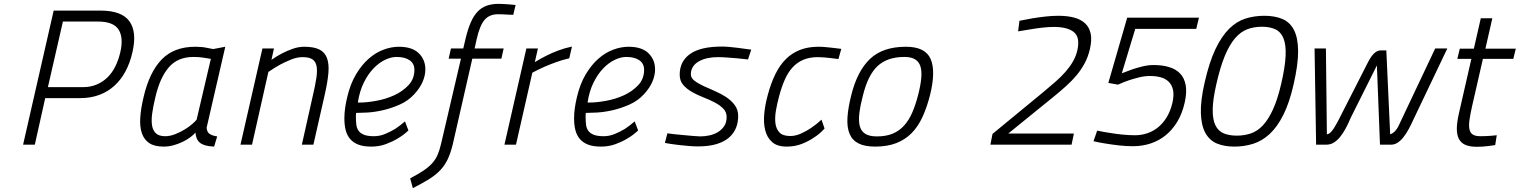

<svg xmlns="http://www.w3.org/2000/svg" viewBox="-20 -752 7899 998"><path d="M215 -242 161 0H100L259 -697H502Q613 -697 653 -641Q693 -585 668 -479Q656 -426 633 -382.5Q610 -339 576 -307.5Q542 -276 497 -259Q452 -242 397 -242ZM411 -299Q451 -299 483.5 -313Q516 -327 540 -351Q564 -375 580 -408Q596 -441 605 -479Q623 -556 596.5 -598Q570 -640 489 -640H307L229 -299Z M1054 -88Q1056 -64 1071 -55Q1086 -46 1109 -43L1093 10Q1042 8 1020 -9.5Q998 -27 996 -63Q987 -52 970.5 -39.5Q954 -27 932 -16Q910 -5 884 2.5Q858 10 831 10Q783 10 756 -8Q729 -26 717.5 -59.5Q706 -93 709 -140Q712 -187 726 -246Q756 -376 820 -442.5Q884 -509 995 -509Q1029 -509 1052 -504Q1075 -499 1088 -497L1151 -509ZM839 -44Q864 -44 890.5 -54.5Q917 -65 940 -79Q963 -93 979.5 -107.5Q996 -122 1002 -130L1076 -446Q1062 -448 1039 -452Q1016 -456 986 -456Q903 -456 856.5 -401Q810 -346 787 -244Q776 -199 771 -162Q766 -125 770.5 -99Q775 -73 791 -58.5Q807 -44 839 -44Z M1230 0 1344 -500H1404L1391 -441Q1418 -460 1447 -475Q1472 -488 1502 -498.5Q1532 -509 1561 -509Q1611 -509 1639.5 -495Q1668 -481 1679.5 -450.5Q1691 -420 1687 -373Q1683 -326 1668 -260L1609 0H1549L1607 -259Q1619 -310 1624.5 -347Q1630 -384 1625.5 -408Q1621 -432 1604 -443.5Q1587 -455 1553 -455Q1524 -455 1493 -442.5Q1462 -430 1436 -416Q1405 -399 1375 -378L1290 0Z M1924 -44Q1954 -44 1982.5 -56Q2011 -68 2034 -82Q2060 -99 2085 -121L2103 -74Q2078 -50 2047 -32Q2021 -16 1986 -3Q1951 10 1910 10Q1870 10 1843.5 0Q1817 -10 1800.5 -29Q1784 -48 1777 -75Q1770 -102 1770 -137Q1770 -186 1785 -248Q1801 -316 1830.5 -365.5Q1860 -415 1896.5 -447Q1933 -479 1974 -494Q2015 -509 2053 -509Q2122 -509 2156.5 -475.5Q2191 -442 2191 -391Q2191 -361 2177.5 -328.5Q2164 -296 2134 -263Q2102 -228 2058 -208.5Q2014 -189 1970 -179Q1926 -169 1888 -167Q1850 -165 1831 -165Q1830 -159 1830 -153.5Q1830 -148 1830 -142Q1830 -123 1832 -105Q1834 -87 1843 -73.5Q1852 -60 1871 -52Q1890 -44 1924 -44ZM1850 -219Q1887 -219 1936.5 -228Q1986 -237 2029.5 -257Q2073 -277 2103.5 -309.5Q2134 -342 2134 -389Q2134 -422 2109 -439Q2084 -456 2041 -456Q2013 -456 1981.5 -441Q1950 -426 1921.5 -396.5Q1893 -367 1871 -322.5Q1849 -278 1840 -219Z M2376 -447H2312L2324 -500H2388L2400 -551Q2412 -601 2427 -635.5Q2442 -670 2462.5 -691.5Q2483 -713 2510 -722.5Q2537 -732 2572 -732Q2585 -732 2600 -731Q2615 -730 2629 -729Q2645 -727 2660 -726L2648 -675Q2633 -675 2619 -676Q2607 -677 2593.5 -677.5Q2580 -678 2569 -678Q2524 -678 2499 -649Q2474 -620 2458 -550L2447 -500H2598L2586 -447H2435L2333 0Q2322 44 2307.5 75Q2293 106 2270 131Q2247 156 2212 178Q2177 200 2126 226L2112 175Q2154 153 2181.5 134.5Q2209 116 2226.5 96.5Q2244 77 2254.5 53Q2265 29 2273 -6Z M2716 -500H2776L2760 -429Q2787 -446 2819 -462Q2846 -476 2880.5 -489Q2915 -502 2953 -510L2939 -449Q2904 -441 2869.5 -428.5Q2835 -416 2808 -404Q2776 -390 2747 -374L2662 0H2602Z M3118 -44Q3148 -44 3176.5 -56Q3205 -68 3228 -82Q3254 -99 3279 -121L3297 -74Q3272 -50 3241 -32Q3215 -16 3180 -3Q3145 10 3104 10Q3064 10 3037.5 0Q3011 -10 2994.5 -29Q2978 -48 2971 -75Q2964 -102 2964 -137Q2964 -186 2979 -248Q2995 -316 3024.5 -365.5Q3054 -415 3090.5 -447Q3127 -479 3168 -494Q3209 -509 3247 -509Q3316 -509 3350.5 -475.5Q3385 -442 3385 -391Q3385 -361 3371.5 -328.5Q3358 -296 3328 -263Q3296 -228 3252 -208.5Q3208 -189 3164 -179Q3120 -169 3082 -167Q3044 -165 3025 -165Q3024 -159 3024 -153.5Q3024 -148 3024 -142Q3024 -123 3026 -105Q3028 -87 3037 -73.5Q3046 -60 3065 -52Q3084 -44 3118 -44ZM3044 -219Q3081 -219 3130.5 -228Q3180 -237 3223.5 -257Q3267 -277 3297.5 -309.5Q3328 -342 3328 -389Q3328 -422 3303 -439Q3278 -456 3235 -456Q3207 -456 3175.5 -441Q3144 -426 3115.5 -396.5Q3087 -367 3065 -322.5Q3043 -278 3034 -219Z M3868 -443Q3839 -446 3811 -449Q3787 -451 3760 -453Q3733 -455 3711 -455Q3682 -455 3657 -449.5Q3632 -444 3612.5 -433Q3593 -422 3582 -405Q3571 -388 3571 -366Q3571 -347 3589 -333Q3607 -319 3634.5 -306Q3662 -293 3694 -279.5Q3726 -266 3753.5 -248Q3781 -230 3799 -206Q3817 -182 3817 -148Q3817 -116 3806 -88Q3795 -60 3770.5 -38Q3746 -16 3706 -3.5Q3666 9 3608 9Q3588 9 3562 7Q3536 5 3511 2Q3486 -1 3465.5 -4Q3445 -7 3436 -9L3449 -59Q3460 -57 3484.5 -54.5Q3509 -52 3536 -49.5Q3563 -47 3586.5 -45Q3610 -43 3620 -43Q3642 -43 3666.5 -48Q3691 -53 3711 -65Q3731 -77 3744 -96Q3757 -115 3757 -144Q3757 -170 3739 -188Q3721 -206 3694 -220Q3667 -234 3635 -246.5Q3603 -259 3576 -274.5Q3549 -290 3531 -311Q3513 -332 3513 -364Q3513 -433 3567 -471.5Q3621 -510 3733 -510Q3751 -510 3772 -508Q3793 -506 3814 -503.5Q3835 -501 3854 -498Q3873 -495 3885 -494Z M4235 -509Q4253 -509 4273.5 -507Q4294 -505 4312 -503Q4332 -500 4353 -498L4338 -445Q4318 -447 4299 -450Q4282 -452 4264 -453.5Q4246 -455 4232 -455Q4188 -455 4156 -441.5Q4124 -428 4100 -402Q4076 -376 4059.5 -338.5Q4043 -301 4030 -253Q4020 -216 4013.5 -179Q4007 -142 4010.5 -112Q4014 -82 4031.5 -63.5Q4049 -45 4088 -45Q4115 -45 4144 -58Q4173 -71 4196 -87Q4223 -105 4250 -130L4266 -84Q4242 -57 4211 -37Q4185 -19 4149 -4.5Q4113 10 4069 10Q4020 10 3993.5 -13.5Q3967 -37 3957.5 -75Q3948 -113 3952.5 -161Q3957 -209 3971 -259Q3987 -319 4010 -366Q4033 -413 4064.5 -444.5Q4096 -476 4138 -492.5Q4180 -509 4235 -509Z M4689 -509Q4790 -509 4817.5 -445Q4845 -381 4814 -257Q4798 -194 4775 -144Q4752 -94 4718.5 -60Q4685 -26 4638.5 -8Q4592 10 4529 10Q4475 10 4442.5 -6.5Q4410 -23 4396 -56.5Q4382 -90 4385 -140.5Q4388 -191 4405 -258Q4436 -383 4502.5 -446Q4569 -509 4689 -509ZM4538 -43Q4586 -43 4620.5 -57.5Q4655 -72 4680 -100Q4705 -128 4722 -167.5Q4739 -207 4752 -257Q4765 -307 4768.5 -344.5Q4772 -382 4764.5 -406.5Q4757 -431 4736.5 -443.5Q4716 -456 4681 -456Q4593 -456 4542.5 -409.5Q4492 -363 4466 -258Q4452 -205 4447 -164.5Q4442 -124 4449 -97Q4456 -70 4477.5 -56.5Q4499 -43 4538 -43Z M5128 0 5139 -56 5399 -270Q5435 -300 5465.5 -326.5Q5496 -353 5519 -379.5Q5542 -406 5557.5 -433Q5573 -460 5580 -491Q5595 -558 5562 -585Q5529 -612 5458 -612Q5432 -612 5400 -608.5Q5368 -605 5339 -600Q5306 -595 5272 -589L5279 -644Q5313 -651 5348 -657Q5378 -662 5413.5 -666Q5449 -670 5481 -670Q5528 -670 5563.5 -660.5Q5599 -651 5621 -630Q5643 -609 5649.5 -576Q5656 -543 5645 -496Q5636 -457 5618.5 -424Q5601 -391 5576.5 -361.5Q5552 -332 5522.5 -305.5Q5493 -279 5460 -252L5221 -58H5562L5550 0Z M6212 -660 6198 -602H5881L5811 -371Q5839 -382 5867 -392Q5891 -400 5920 -407Q5949 -414 5976 -414Q6021 -414 6056.5 -403.5Q6092 -393 6114 -370Q6136 -347 6143 -310Q6150 -273 6138 -219Q6125 -161 6099 -118.5Q6073 -76 6038 -48Q6003 -20 5960 -6Q5917 8 5869 8Q5834 8 5798 4Q5762 0 5732 -5Q5697 -10 5664 -18L5683 -73Q5716 -66 5750 -61Q5779 -56 5813.5 -52.5Q5848 -49 5880 -49Q5913 -49 5944 -59.5Q5975 -70 6000.5 -91Q6026 -112 6045 -143.5Q6064 -175 6074 -217Q6083 -257 6077.5 -283.5Q6072 -310 6055.5 -326.5Q6039 -343 6014 -350Q5989 -357 5958 -357Q5929 -357 5899.5 -349.5Q5870 -342 5846 -334Q5818 -324 5791 -312L5741 -321L5839 -660Z M6552 -670Q6606 -670 6645.5 -653.5Q6685 -637 6706 -596Q6727 -555 6727.5 -486.5Q6728 -418 6704 -313Q6682 -217 6650.5 -154.5Q6619 -92 6579.5 -55.5Q6540 -19 6493.5 -4.5Q6447 10 6396 10Q6344 10 6305.5 -6Q6267 -22 6245.5 -61Q6224 -100 6222 -164.5Q6220 -229 6242 -325Q6266 -430 6298 -497Q6330 -564 6369 -602.5Q6408 -641 6454 -655.5Q6500 -670 6552 -670ZM6539 -613Q6498 -613 6463.5 -600Q6429 -587 6400 -553.5Q6371 -520 6347 -462.5Q6323 -405 6303 -317Q6284 -235 6283.5 -182.5Q6283 -130 6298 -100Q6313 -70 6341.5 -58.5Q6370 -47 6409 -47Q6448 -47 6482 -58.5Q6516 -70 6544.5 -100.5Q6573 -131 6597 -183.5Q6621 -236 6640 -318Q6660 -405 6662.5 -462Q6665 -519 6651.5 -552.5Q6638 -586 6609.5 -599.5Q6581 -613 6539 -613Z M6872 -500 6877 -54Q6888 -54 6901.5 -69.5Q6915 -85 6934 -121L7093 -433Q7108 -461 7122.5 -474.5Q7137 -488 7153 -490H7186L7206 -54Q7235 -63 7254 -107L7440 -500H7503L7327 -131Q7315 -104 7301.5 -79.5Q7288 -55 7273.5 -37Q7259 -19 7242.5 -9Q7226 1 7207 0H7153L7137 -412L7000 -138Q6988 -109 6974.5 -84Q6961 -59 6945.5 -40Q6930 -21 6912.5 -10.5Q6895 0 6874 0H6821L6813 -500Z M7688 -446 7632 -201Q7622 -157 7618 -127Q7614 -97 7618.5 -78.5Q7623 -60 7636.5 -52Q7650 -44 7675 -44Q7686 -44 7700 -44.5Q7714 -45 7728 -46Q7744 -47 7760 -49L7752 2Q7735 5 7718 7Q7704 9 7687 10Q7670 11 7657 11Q7621 11 7598 1.5Q7575 -8 7563.5 -29.5Q7552 -51 7552.5 -85.5Q7553 -120 7565 -170L7628 -446H7555L7568 -499H7641L7677 -657H7737L7701 -499H7859L7846 -446Z"/></svg>

Font: Panefresco 250wt
Style: Italic
Weight: 300
Version: Version 1.000